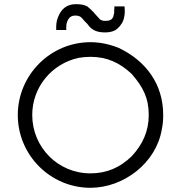

<svg xmlns="http://www.w3.org/2000/svg" viewBox="-20 -894 824 922"><path d="M250 -750H298.8C297.9 -752.9 297.9 -755.9 297.9 -758.8C297.9 -761.7 297.9 -764.6 298.8 -767.6V-776.4L300.8 -784.2C303.7 -794.9 308.6 -803.7 315.4 -810.5C322.3 -816.4 331.1 -819.3 341.8 -819.3C348.6 -819.3 354.5 -818.4 360.4 -816.4C365.2 -814.5 370.1 -811.5 374 -806.6L385.7 -793L399.4 -779.3C421.9 -746.1 449.2 -738.3 486.3 -738.3C506.8 -738.3 530.3 -743.2 544.9 -757.8C551.8 -763.7 557.6 -770.5 562.5 -778.3C574.2 -793.9 577.1 -812.5 579.1 -831.1C579.1 -841.8 579.1 -852.5 578.1 -863.3H529.3C529.3 -856.4 529.3 -850.6 528.3 -845.7V-832C527.3 -827.1 526.4 -823.2 525.4 -820.3C524.4 -817.4 524.4 -815.4 524.4 -814.5C521.5 -808.6 517.6 -800.8 510.7 -798.8C507.8 -796.9 504.9 -795.9 500 -794.9C495.1 -793.9 490.2 -793.9 484.4 -793.9C473.6 -793.9 460.9 -796.9 455.1 -806.6C451.2 -811.5 447.3 -815.4 443.4 -819.3C438.5 -824.2 434.6 -829.1 430.7 -834C420.9 -843.8 411.1 -853.5 400.4 -862.3C383.8 -872.1 364.3 -874 344.7 -874C299.8 -874 273.4 -850.6 257.8 -809.6C251 -793 249 -772.5 250 -750ZM763.7 -341.8C763.7 -491.2 679.7 -602.5 549.8 -664.1C505.9 -681.6 460.9 -691.4 414.1 -691.4C220.7 -691.4 65.4 -532.2 65.4 -341.8C65.4 -148.4 222.7 7.8 414.1 7.8C574.2 7.8 729.5 -111.3 756.8 -271.5C761.7 -293.9 763.7 -317.4 763.7 -341.8ZM694.3 -341.8C694.3 -263.7 665 -200.2 612.3 -143.6C555.7 -88.9 492.2 -61.5 414.1 -61.5C257.8 -61.5 134.8 -187.5 134.8 -341.8C134.8 -475.6 228.5 -587.9 357.4 -616.2C376 -619.1 394.5 -621.1 414.1 -621.1C494.1 -621.1 554.7 -592.8 612.3 -539.1C666 -477.5 694.3 -423.8 694.3 -341.8Z"/></svg>

Font: My Font
Style: Regular
Weight: 400
Designer: Alfredo Marco Pradil
Version: Version 0.001